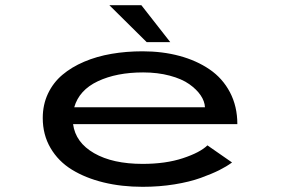

<svg xmlns="http://www.w3.org/2000/svg" viewBox="-20 -710 1090 741"><path d="M637 -547.5H546L402 -690H525.5ZM875.5 -83Q854.5 -67.5 826 -53.2Q797.5 -39 754.8 -23.5Q712 -8 653.5 1.5Q595 11 530.5 11Q449 11 379.5 -6Q310 -23 257.5 -55.2Q205 -87.5 175 -138.8Q145 -190 145 -254.5Q145 -306 165.2 -348.8Q185.5 -391.5 220.8 -421.2Q256 -451 304.8 -471.8Q353.5 -492.5 410.2 -502.2Q467 -512 530 -512Q607 -512 672.8 -494.2Q738.5 -476.5 788.8 -442.2Q839 -408 867.5 -353.8Q896 -299.5 896 -231H262Q271.5 -160 343.2 -118.8Q415 -77.5 530.5 -77.5Q619.5 -77.5 686 -99.5Q752.5 -121.5 780.5 -149ZM532.5 -430.5Q430 -430.5 357.8 -396.5Q285.5 -362.5 266.5 -296H771Q770 -319 754.5 -342Q739 -365 710.5 -385.2Q682 -405.5 635.2 -418Q588.5 -430.5 532.5 -430.5Z"/></svg>

Font: League Mono Extended
Style: Regular
Weight: 400
Width: 9
Designer: Tyler Finck
Foundry: The League of Moveable Type / Tyler Finck
Version: Version 2.210